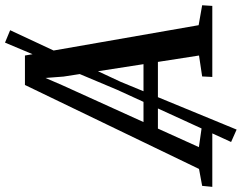

<svg xmlns="http://www.w3.org/2000/svg" viewBox="-187 -748 964 766"><g transform="rotate(-90 295.0 -365.0)"><path d="M-67.5 0 -63.5 -40.5 4 -53 339 -747.5H456.5L577.5 -54.5L657 -40.5L654.5 0H371L373 -40.5L456.5 -53L431 -217H165L91 -53.5L182 -40.5L178.5 0ZM191 -274.5H422L372.5 -593.5L367 -665.5L338 -598.5ZM111.5 75 319.5 -379 508 -827 557.5 -806.5 351.5 -365.5 161 97Z"/></g></svg>

Font: Merriweather 24pt Medium
Style: Italic
Weight: 500
Italic angle: -7.8°
Version: Version 2.101